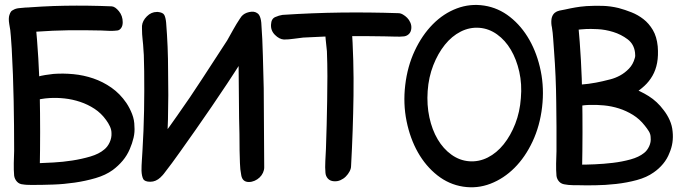

<svg xmlns="http://www.w3.org/2000/svg" viewBox="-20 -743 2795 787"><path d="M75 13Q89 14 101 8.5Q113 3 122.5 -7Q132 -17 137.5 -29Q143 -41 143 -52Q146 -203 143 -353.5Q140 -504 125 -656Q125 -662 131 -669Q137 -676 143.5 -683Q150 -690 154.5 -696.5Q159 -703 154.5 -707Q150 -711 134 -712.5Q118 -714 84 -712Q71 -711 57 -709.5Q43 -708 33 -701.5Q23 -695 18.5 -681.5Q14 -668 18 -644Q23 -620 24.5 -594Q26 -568 28 -544Q31 -490 33 -437Q35 -384 36 -330Q37 -279 37.5 -228Q38 -177 38 -125Q37 -102 36.5 -74Q36 -46 38 -23Q40 -9 49.5 1.5Q59 12 75 13ZM120 15Q154 15 198 13.5Q242 12 286.5 5.5Q331 -1 372 -13Q413 -25 442 -46Q465 -63 483 -84.5Q501 -106 512 -132Q522 -155 527.5 -178.5Q533 -202 531 -225Q531 -251 521.5 -275.5Q512 -300 498 -321Q472 -359 437 -383.5Q402 -408 362.5 -421.5Q323 -435 281 -439Q239 -443 199 -440Q182 -438 165.5 -435.5Q149 -433 132 -428Q126 -426 118 -423Q110 -420 104 -419Q102 -419 99 -420Q96 -421 94 -421Q74 -419 61 -398.5Q48 -378 49 -357Q50 -343 58 -330.5Q66 -318 82 -319Q90 -320 98 -323.5Q106 -327 114 -329Q131 -334 148 -337Q165 -340 182 -341Q212 -343 244.5 -339.5Q277 -336 308.5 -325.5Q340 -315 367.5 -297Q395 -279 415 -251Q424 -239 430.5 -225Q437 -211 437 -197Q438 -178 429.5 -159.5Q421 -141 407 -130Q386 -112 350.5 -101.5Q315 -91 276 -85Q237 -79 199.5 -77Q162 -75 136 -74H135Q128 -74 119.5 -76.5Q111 -79 103.5 -82Q96 -85 89.5 -87.5Q83 -90 79 -90Q59 -90 48 -75.5Q37 -61 39 -41Q39 -29 40 -22.5Q41 -16 43 -11Q45 -6 48.5 -2.5Q52 1 59 7Q62 10 70.5 12Q79 14 88.5 14.5Q98 15 107 15Q116 15 120 15ZM483 -652Q483 -678 467.5 -697Q452 -716 438 -717Q341 -721 247 -719.5Q153 -718 55 -709Q44 -708 31 -700.5Q18 -693 18 -669Q18 -643 33.5 -624Q49 -605 63 -605Q79 -604 95.5 -607.5Q112 -611 127 -613Q197 -618 264 -619Q296 -619 329 -619Q362 -619 395 -618Q410 -617 428.5 -616.5Q447 -616 461 -618Q470 -619 476.5 -628Q483 -637 483 -652Z M562 -637V-625Q562 -602 564.5 -581Q567 -560 568 -539Q570 -518 570 -496Q570 -474 571 -451Q572 -370 570.5 -288.5Q569 -207 564 -126Q563 -106 561.5 -85.5Q560 -65 560 -43Q561 -21 567 -9.5Q573 2 596 2Q619 2 638 -16Q657 -34 659 -55Q666 -155 668.5 -254Q671 -353 669 -453Q669 -502 667 -551Q665 -600 661 -650Q659 -671 653.5 -681.5Q648 -692 627 -694H623Q600 -694 582 -676Q564 -658 562 -637ZM951 -637V-625Q951 -602 953.5 -581Q956 -560 957 -539Q959 -523 958.5 -508.5Q958 -494 958 -477Q959 -423 959 -369Q959 -315 960 -259Q961 -227 961.5 -193.5Q962 -160 962 -126Q963 -100 963.5 -74.5Q964 -49 969 -24Q974 3 1000 3Q1012 3 1023.5 -2Q1035 -7 1044 -15.5Q1053 -24 1058 -35Q1063 -46 1063 -57Q1062 -138 1062 -218.5Q1062 -299 1061 -381Q1059 -448 1057.5 -515Q1056 -582 1051 -650Q1049 -671 1041.5 -682.5Q1034 -694 1012 -694Q1002 -694 991 -689Q980 -684 971.5 -675.5Q963 -667 957.5 -657Q952 -647 951 -637ZM970 -676Q968 -674 966.5 -671Q965 -668 963 -666Q949 -645 936.5 -622.5Q924 -600 911 -577Q860 -499 809.5 -421Q759 -343 705 -267Q691 -247 676 -226Q661 -205 646 -185Q632 -165 616 -147Q600 -129 585 -109Q584 -106 582 -103.5Q580 -101 578 -98Q565 -75 568.5 -46.5Q572 -18 592 -4Q606 5 622.5 -5Q639 -15 651 -30Q686 -75 718 -120.5Q750 -166 782 -211Q848 -305 911 -400Q974 -495 1033 -593Q1040 -604 1044.5 -618Q1049 -632 1049.5 -646Q1050 -660 1046 -671.5Q1042 -683 1033 -690Q1021 -698 1001 -693.5Q981 -689 970 -676Z M1349 0Q1363 1 1375.5 -4.5Q1388 -10 1397.5 -19.5Q1407 -29 1413 -40.5Q1419 -52 1419 -62Q1427 -207 1429 -351Q1431 -495 1421 -641Q1420 -658 1414.5 -663.5Q1409 -669 1383 -671Q1356 -673 1335.5 -662Q1315 -651 1313 -629Q1312 -606 1315 -581Q1318 -556 1320 -533Q1322 -482 1322 -431Q1322 -380 1321 -329Q1320 -280 1319 -231Q1318 -182 1316 -132Q1315 -110 1313.5 -83Q1312 -56 1314 -35Q1315 -21 1324 -11Q1333 -1 1349 0ZM1666 -627Q1667 -639 1662 -650.5Q1657 -662 1649 -670Q1641 -678 1631.5 -683.5Q1622 -689 1613 -689Q1493 -693 1376.5 -691.5Q1260 -690 1138 -682Q1124 -680 1108 -673Q1092 -666 1091 -643Q1089 -618 1107 -600Q1125 -582 1144 -581Q1163 -581 1183.5 -584Q1204 -587 1223 -589Q1266 -591 1308 -593Q1350 -595 1393 -595Q1434 -595 1474 -595Q1514 -595 1556 -594Q1575 -594 1597.5 -593Q1620 -592 1637 -594Q1649 -596 1657 -604.5Q1665 -613 1666 -627Z M1641 -394Q1632 -318 1646.5 -246.5Q1661 -175 1693 -118.5Q1725 -62 1772.5 -24.5Q1820 13 1878 22Q1936 31 1990.5 10Q2045 -11 2089 -55Q2133 -99 2163 -163Q2193 -227 2202 -304Q2211 -381 2196.5 -452Q2182 -523 2150 -579.5Q2118 -636 2070.5 -673.5Q2023 -711 1965 -720Q1907 -729 1852.5 -708.5Q1798 -688 1754 -643.5Q1710 -599 1680 -535Q1650 -471 1641 -394ZM1733 -370Q1737 -427 1756 -475.5Q1775 -524 1803.5 -559.5Q1832 -595 1868.5 -613.5Q1905 -632 1945 -629Q1984 -626 2017.5 -602Q2051 -578 2074 -539Q2097 -500 2108.5 -449Q2120 -398 2115 -341Q2111 -284 2092 -235.5Q2073 -187 2044.5 -151.5Q2016 -116 1979.5 -97.5Q1943 -79 1903 -82Q1864 -85 1830.5 -109Q1797 -133 1774 -172Q1751 -211 1740 -262Q1729 -313 1733 -370Z M2298 13Q2312 14 2324 8.5Q2336 3 2345.5 -6.5Q2355 -16 2360.5 -28Q2366 -40 2366 -51Q2369 -199 2366.5 -347.5Q2364 -496 2350 -645Q2349 -651 2355 -658Q2361 -665 2367.5 -671.5Q2374 -678 2378.5 -684Q2383 -690 2378.5 -694.5Q2374 -699 2358 -700Q2342 -701 2308 -699Q2295 -698 2281 -696.5Q2267 -695 2257 -689Q2247 -683 2242.5 -670Q2238 -657 2242 -633Q2246 -609 2247.5 -583.5Q2249 -558 2251 -534Q2259 -429 2260 -324Q2261 -274 2261 -224Q2261 -174 2261 -123Q2260 -100 2259.5 -72.5Q2259 -45 2261 -22Q2263 -8 2272.5 2Q2282 12 2298 13ZM2341 16Q2375 17 2418 16.5Q2461 16 2505.5 11Q2550 6 2590.5 -5Q2631 -16 2659 -36Q2681 -51 2698 -71.5Q2715 -92 2724 -116Q2742 -157 2737 -204Q2735 -228 2725 -250.5Q2715 -273 2700 -292Q2674 -327 2639 -349Q2604 -371 2566 -383.5Q2528 -396 2488 -400Q2448 -404 2411 -401Q2394 -399 2378 -397.5Q2362 -396 2347 -392Q2341 -390 2333.5 -387.5Q2326 -385 2321 -384Q2319 -384 2316.5 -385Q2314 -386 2312 -386Q2293 -384 2280.5 -366.5Q2268 -349 2270 -330Q2270 -316 2277.5 -305.5Q2285 -295 2301 -296Q2308 -296 2316 -299Q2324 -302 2332 -304Q2364 -312 2396 -313Q2424 -314 2455.5 -311Q2487 -308 2517 -298.5Q2547 -289 2574.5 -272Q2602 -255 2623 -228Q2632 -217 2639.5 -205Q2647 -193 2647 -179Q2649 -161 2641 -143.5Q2633 -126 2620 -116Q2599 -99 2564.5 -89.5Q2530 -80 2492 -75.5Q2454 -71 2417.5 -69.5Q2381 -68 2356 -68H2355Q2341 -68 2325 -76Q2309 -84 2301 -84Q2282 -84 2271 -70Q2260 -56 2261 -39Q2262 -28 2262.5 -21Q2263 -14 2265 -9.5Q2267 -5 2271 -1Q2275 3 2281 8Q2285 11 2293 12.5Q2301 14 2310 15Q2319 16 2328 16Q2337 16 2341 16ZM2382 -624Q2398 -625 2429.5 -623.5Q2461 -622 2493.5 -612Q2526 -602 2552.5 -582Q2579 -562 2583 -527Q2585 -513 2582 -505Q2575 -479 2558 -461.5Q2541 -444 2521.5 -433.5Q2502 -423 2482.5 -418Q2463 -413 2450 -410Q2425 -404 2392.5 -399.5Q2360 -395 2335 -396Q2332 -399 2330.5 -397Q2329 -395 2327 -390.5Q2325 -386 2323.5 -382.5Q2322 -379 2319 -379Q2299 -381 2292.5 -379.5Q2286 -378 2288 -354Q2288 -345 2292 -333Q2296 -321 2301 -312Q2306 -303 2312.5 -298.5Q2319 -294 2324 -300Q2340 -317 2371 -321.5Q2402 -326 2438.5 -327.5Q2475 -329 2512.5 -334Q2550 -339 2578 -358Q2602 -373 2621.5 -391Q2641 -409 2654.5 -432.5Q2668 -456 2673.5 -485.5Q2679 -515 2676 -553Q2672 -593 2656 -620Q2640 -647 2617.5 -664.5Q2595 -682 2568.5 -692.5Q2542 -703 2516 -710Q2483 -718 2451 -719Q2419 -720 2384 -718Q2369 -717 2358.5 -715.5Q2348 -714 2338.5 -712.5Q2329 -711 2319.5 -709Q2310 -707 2296 -704Q2284 -702 2273 -699.5Q2262 -697 2254.5 -691Q2247 -685 2243 -674.5Q2239 -664 2240 -646Q2241 -629 2249 -613.5Q2257 -598 2270 -597Q2278 -596 2287.5 -602Q2297 -608 2305 -610Q2316 -614 2325 -616.5Q2334 -619 2342.5 -620.5Q2351 -622 2360.5 -622.5Q2370 -623 2382 -624Z"/></svg>

Font: Balpaq
Style: Regular
Weight: 400
Designer: Abay Emes
Version: Version 1.000